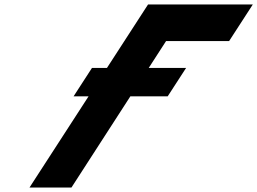

<svg xmlns="http://www.w3.org/2000/svg" viewBox="-20 -845 1159 865"><path d="M567.3 -411H735.5L818.4 -539H650.1L728.2 -660H1012.2L1119.1 -825H647.1L461.9 -539H394.4L311.5 -411H379L112.8 0H301.8Z"/></svg>

Font: Hussar
Style: BdWodka
Weight: 700
Foundry: Cannot Into Space Fonts
Version: Version 2.00